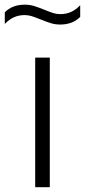

<svg xmlns="http://www.w3.org/2000/svg" viewBox="-61 -782 355 802"><path d="M86 0V-541.5H147V0ZM108 -701Q84.5 -710.5 70.5 -714.8Q56.5 -719 42.5 -719Q17.5 -719 -2.5 -710Q-22.5 -701 -41 -682V-730.5Q-10 -762.5 43 -762.5Q63 -762.5 81 -757Q99 -751.5 125 -741Q148.5 -731.5 162.2 -727.2Q176 -723 190.5 -723Q215.5 -723 235.5 -732Q255.5 -741 274 -760V-711.5Q243 -679.5 190 -679.5Q170 -679.5 152 -685Q134 -690.5 108 -701Z"/></svg>

Font: Encode Sans Semi Expanded Light
Style: Regular
Weight: 300
Width: 6
Designer: Multiple Designers
Foundry: Impallari Type
Version: Version 2.000